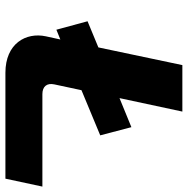

<svg xmlns="http://www.w3.org/2000/svg" viewBox="-12 -698 710 727"><g transform="rotate(90 343.5 -335.0)"><path d="M61 -311 93 -193 130 -208 118 -153C102 -78 145 0 256 0H657L687 -140H337C308 -140 294 -157 300 -185L322 -288L493 -359L462 -477L352 -432L403 -670H227L160 -352Z"/></g></svg>

Font: LT Wave Black
Style: Italic
Weight: 900
Designer: Daniel Lyons
Version: Version 2.5 (Glyphs App)